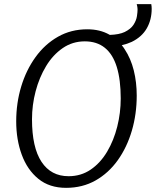

<svg xmlns="http://www.w3.org/2000/svg" viewBox="-20 -896 750 924"><path d="M298 8Q218 8 164.8 -35.2Q111.5 -78.5 84.8 -151.2Q58 -224 58 -312Q58 -400 82 -479.5Q106 -559 151 -621.2Q196 -683.5 259 -719.2Q322 -755 400 -755Q461 -755 506 -729.5L508.5 -728Q553.5 -729.5 580 -742Q609.5 -756.5 622.8 -777.2Q636 -798 639 -818Q642 -838 642 -849Q642 -857.5 640.5 -865.2Q639 -873 638 -876H708Q709 -870 709.5 -864.8Q710 -859.5 710 -854Q710 -801 686.5 -759.8Q663 -718.5 614 -694.5Q592.5 -684.5 566 -678.5Q573.5 -669.5 580 -659Q609.5 -614.5 623.8 -557.2Q638 -500 638 -436Q638 -347 614.5 -267Q591 -187 546.8 -125Q502.5 -63 439.8 -27.5Q377 8 298 8ZM310 -48Q370 -48 416.8 -80Q463.5 -112 495.5 -166Q527.5 -220 544.2 -286.5Q561 -353 561 -422Q561 -512.5 542 -573.8Q523 -635 484.5 -666Q446 -697 388 -697Q329 -697 281.8 -664.5Q234.5 -632 201.8 -577.8Q169 -523.5 151.5 -457Q134 -390.5 134 -322Q134 -186.5 179.8 -117.2Q225.5 -48 310 -48Z"/></svg>

Font: Koeln Type Sans Light
Style: Italic
Weight: 300
Italic angle: -7.5°
Designer: Eben Sorkin
Foundry: Eben Sorkin
Version: Version 2.001